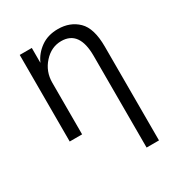

<svg xmlns="http://www.w3.org/2000/svg" viewBox="-182 -661 935 1009"><g transform="rotate(-30 285.5 -157.0)"><path d="M78.1 0V-525.4H151.4V-436.5H152.3Q171.9 -481.4 214.8 -512.2Q257.8 -543 319.3 -543Q392.6 -543 439.9 -497.1Q487.3 -451.2 487.3 -339.8V229.5H412.1V-327.1Q412.1 -479.5 302.7 -479.5Q242.2 -479.5 197.8 -430.2Q153.3 -380.9 153.3 -313.5V0Z"/></g></svg>

Font: Batunionen A1
Style: Regular
Weight: 400
Designer: HanYang I&C Co.,Ltd.
Foundry: HanYang I&C Co.,Ltd.
Version: Version 2.50; ttfautohint (v1.6)